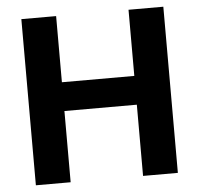

<svg xmlns="http://www.w3.org/2000/svg" viewBox="-50 -740 823 792"><g transform="rotate(-5 361.0 -344.0)"><path d="M510.7 0V-294.9H210.9V0H66.9V-688H210.9V-414.1H510.7V-688H654.8V0Z"/></g></svg>

Font: Liberation Sans
Style: Bold
Weight: 700
Designer: Steve Matteson
Foundry: Ascender Corporation
Version: Version 2.1.5